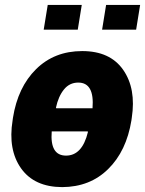

<svg xmlns="http://www.w3.org/2000/svg" viewBox="-20 -744 585 774"><path d="M188.5 -214.4Q180.7 -116.7 246.1 -116.7Q311.5 -116.7 334.5 -211.9L333.5 -214.4ZM353 -307.6Q361.3 -411.1 295.4 -411.1Q260.3 -411.1 237.8 -383.3Q215.3 -355.5 205.6 -310.1L206.5 -307.6ZM511.2 -269 509.8 -258.8Q489.7 -134.8 416 -62.5Q342.8 9.8 230.5 10.3Q118.2 9.8 64.9 -65.4Q11.7 -140.6 30.8 -258.8L32.2 -269Q51.8 -392.6 125.5 -465.3Q199.2 -538.1 311.5 -538.1Q423.8 -538.1 476.6 -462.4Q529.3 -386.7 511.2 -269ZM293.5 -624.5H156.2L172.4 -724.1H309.6ZM528.8 -624.5H391.6L407.7 -724.1H544.9Z"/></svg>

Font: Roboto-BlackItalic
Style: Italic
Weight: 900
Italic angle: -12°
Designer: Google
Version: Version 1.100141; 2013